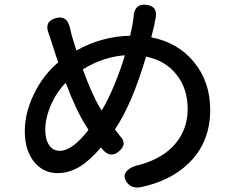

<svg xmlns="http://www.w3.org/2000/svg" viewBox="-20 -792 1016 844"><path d="M536 7Q518 -20 539 -42Q558 -61 596 -68Q699 -97 753 -163Q805 -226 805 -313Q805 -402 756 -464Q707 -526 622 -543Q560 -333 485 -223Q496 -210 506 -196Q543 -159 502 -126Q465 -96 433 -133Q430 -136 424 -144Q376 -88 333 -61Q285 -31 233 -31Q172 -31 132 -78Q89 -129 89 -215Q89 -297 130 -380Q169 -461 236 -518Q228 -539 215 -581Q210 -595 208 -602Q206 -610 201 -625Q197 -636 195 -642Q172 -697 224 -712Q273 -727 287 -672Q290 -658 295 -638Q296 -635 298 -628Q309 -590 316 -570Q426 -632 552 -635Q553 -638 554 -644Q562 -678 564 -694Q565 -701 567 -717Q570 -777 623 -771Q677 -765 663 -706Q662 -703 661 -698Q659 -685 658 -680Q657 -675 654 -664Q648 -640 645 -628Q762 -605 832 -520Q904 -433 904 -309Q904 -164 807 -72Q727 4 598 31Q556 38 536 7ZM243 -129Q298 -129 369 -221L358 -239Q316 -303 269 -428Q229 -388 203 -329Q179 -271 179 -222Q179 -179 196 -154Q213 -129 243 -129ZM427 -306Q457 -356 483 -420Q511 -488 529 -549Q433 -542 344 -487Q385 -375 418 -321Z"/></svg>

Font: GenSenRounded JP M
Style: Regular
Weight: 500
Version: Version 1.501;PS 1;hotconv 16.6.51;makeotf.lib2.5.65220